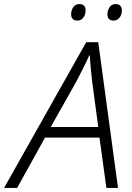

<svg xmlns="http://www.w3.org/2000/svg" viewBox="-73 -922 648 942"><path d="M-53 0 350 -715H409L506 0H449L415 -247H148L11 0ZM176 -299H409L379 -523Q376 -552 372.5 -586Q369 -620 368 -650H365Q351 -619 334.5 -586.5Q318 -554 301 -521ZM485 -821Q454 -821 454 -853Q454 -870 464 -886Q474 -902 495 -902Q510 -902 517.5 -893.5Q525 -885 525 -871Q525 -850 513.5 -835.5Q502 -821 485 -821ZM307 -821Q276 -821 276 -853Q276 -870 286 -886Q296 -902 317 -902Q333 -902 340 -893.5Q347 -885 347 -871Q347 -850 336 -835.5Q325 -821 307 -821Z"/></svg>

Font: Noto Sans Light
Style: Italic
Weight: 300
Italic angle: -12°
Designer: Monotype Design Team
Foundry: Monotype Imaging Inc.
Version: Version 2.013; ttfautohint (v1.8.4.7-5d5b)